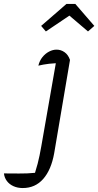

<svg xmlns="http://www.w3.org/2000/svg" viewBox="-130 -744 497 971"><path d="M177 -424Q147 -425 118 -421.5Q89 -418 64 -412Q70 -437 84.5 -455Q99 -473 118 -483Q137 -493 156 -493Q178 -493 196.5 -480Q215 -467 224 -441ZM224 -441 144 31Q129 115 88.5 161Q48 207 -15 207Q-41 207 -62 197.5Q-83 188 -95.5 171Q-108 154 -110 133Q-77 133 -34.5 133.5Q8 134 47 130Q55 104 60.5 83.5Q66 63 70 42.5Q74 22 79 -5L157 -451ZM251 -724 347 -613 315 -585 221 -665 102 -585 78 -613 206 -724Z"/></svg>

Font: Piazzolla Thin
Style: Italic
Weight: 400
Italic angle: -11.3°
Version: Version 2.005